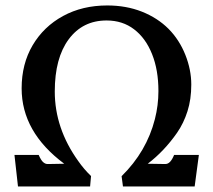

<svg xmlns="http://www.w3.org/2000/svg" viewBox="-20 -673 768 693"><path d="M44.9 0 32.2 -113.8H119.6Q128.4 -93.8 136.2 -87.4Q143.6 -81.1 150.6 -81.1Q157.7 -81.1 162.1 -81.1L211.9 -82Q58.1 -196.3 58.1 -354Q58.1 -442.4 97.9 -509.8Q137.7 -577.1 207.5 -615.2Q277.3 -653.3 367.2 -653.3Q435.5 -653.3 492.2 -630.9Q548.8 -608.4 588.4 -568.8Q627.4 -529.3 648.9 -475.3Q670.4 -421.4 670.4 -367.7Q670.4 -314.5 656.7 -271.5Q643.1 -228.5 619.1 -193.8Q572.8 -127.4 513.2 -82L567.9 -81.1H577.6Q595.2 -81.1 608.4 -113.8H697.8L682.6 0H423.8L418.9 -37.1Q509.3 -126 539.1 -243.2Q551.8 -293 551.8 -344.2Q551.8 -420.4 528.8 -477.8Q505.9 -535.2 464.1 -567.1Q422.4 -599.1 364.7 -599.1Q278.3 -599.1 228 -531.2Q177.7 -463.4 177.7 -342.8Q177.7 -209.5 262.7 -91.3Q283.2 -62 308.6 -37.6L305.2 0Z"/></svg>

Font: Sancreek
Style: Regular
Weight: 400
Designer: Vernon Adams
Foundry: Vernon Adams
Version: Version 1.100; ttfautohint (v1.8.4.7-5d5b)